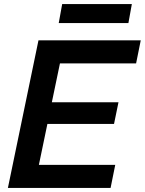

<svg xmlns="http://www.w3.org/2000/svg" viewBox="-20 -928 715 948"><path d="M170 -729H675L652 -615H276L236 -423H565L543 -316H214L172 -114H549L526 0H19ZM287 -908H631L614 -814H270Z"/></svg>

Font: Mona Sans SemiBold
Style: Italic
Weight: 600
Italic angle: -11.7°
Designer: Deni Anggara
Foundry: GitHub
Version: Version 2.000